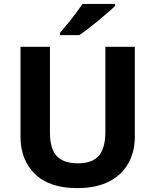

<svg xmlns="http://www.w3.org/2000/svg" viewBox="-20 -954 796 984"><path d="M671 -714V-252Q671 -178 638.5 -118.5Q606 -59 540.5 -24.5Q475 10 375 10Q233 10 159 -62.5Q85 -135 85 -254V-714H236V-277Q236 -189 272 -153Q308 -117 379 -117Q453 -117 486.5 -156Q520 -195 520 -278V-714ZM570 -934V-924Q556 -910 533 -890Q510 -870 483.5 -848Q457 -826 431.5 -806.5Q406 -787 387 -774H288V-787Q304 -805 325.5 -831Q347 -857 367.5 -884.5Q388 -912 403 -934Z"/></svg>

Font: Noto IKEA Arabic
Style: Bold
Weight: 700
Designer: Monotype Design Team
Foundry: Monotype Imaging Inc.
Version: Version 1.200